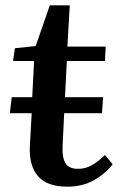

<svg xmlns="http://www.w3.org/2000/svg" viewBox="-20 -687 459 721"><path d="M233 14Q157 14 123 -25Q89 -64 92 -136L99 -262H17L24 -322H101L108 -458H29L36 -506L114 -514L167 -667H242L233 -512H377L374 -458H231L224 -322H367L363 -262H221L215 -137Q213 -95 226 -74Q239 -53 273 -53Q301 -53 325.5 -67Q350 -81 374 -105L403 -70Q376 -35 333 -10.5Q290 14 233 14Z"/></svg>

Font: Literata 36pt SemiBold
Style: Italic
Weight: 600
Italic angle: -2°
Designer: Latin by Veronika Burian and Jose Scaglione. Greek by Irene Vlachou. Cyrillic by Vera Evstafieva
Foundry: TypeTogether
Version: Version 3.002